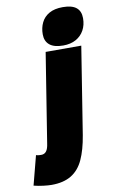

<svg xmlns="http://www.w3.org/2000/svg" viewBox="-220 -845 669 1120"><g transform="rotate(-10 114.0 -285.0)"><path d="M235 -790Q289 -790 315 -769Q341 -748 341 -706Q341 -666 324 -635Q307 -604 275.5 -586.5Q244 -569 200 -569Q146 -569 119.5 -591Q93 -613 93 -654Q93 -692 108 -723Q123 -754 154.5 -772Q186 -790 235 -790ZM303 -550 221 -34Q207 51 181 107.5Q155 164 109 192Q63 220 -8 220Q-27 220 -56 216.5Q-85 213 -113 206L-68 33Q-59 36 -51 36.5Q-43 37 -37 37Q-18 37 -7 22.5Q4 8 8 -23L92 -550Z"/></g></svg>

Font: Georama ExtraCondensed Thin Black
Style: Italic
Weight: 900
Italic angle: -9°
Version: Version 1.001